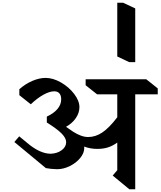

<svg xmlns="http://www.w3.org/2000/svg" viewBox="-20 -1360 1162 1390"><path d="M959 -677V10H916L796 -89L829 -128V-328Q796 -304 762 -293Q728 -282 685 -282Q634 -282 589 -299L590 -289Q590 -252 561 -216.5Q532 -181 486 -158Q440 -135 393 -135Q375 -135 350.5 -137.5Q326 -140 312 -143L84 -332L119 -373L175 -327Q268 -247 348 -247Q395 -249 427 -273Q459 -297 459 -331Q459 -360 426 -393.5Q393 -427 319 -473V-516Q369 -539 396 -571Q423 -603 423 -641Q423 -669 410 -684Q397 -699 373 -699Q339 -699 294 -674Q249 -649 203 -605L120 -671V-714Q164 -753 214.5 -774.5Q265 -796 310 -796Q364 -796 421.5 -763Q479 -730 517 -680Q555 -630 555 -584Q555 -543 529 -505Q503 -467 458 -442Q474 -432 507 -408Q569 -368 618 -368Q672 -368 721.5 -401.5Q771 -435 829 -511V-677H683L600 -743V-786H1039L1122 -720V-677ZM959 -910V-1299L872 -1340H829V-951L916 -910Z"/></svg>

Font: InknutAntiqua
Style: Medium
Weight: 500
Designer: Claus Eggers Srensen
Foundry: Claus Eggers Srensen
Version: Version 1.000; ttfautohint (v1.2) -l 7 -r 28 -G 50 -x 13 -D 